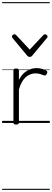

<svg xmlns="http://www.w3.org/2000/svg" viewBox="-20 -1163 491 1816"><path d="M132 15Q119 15 113 10.5Q107 6 107 -4V-496Q107 -506 113 -510.5Q119 -515 132 -515Q146 -515 152.5 -510.5Q159 -506 159 -496V-407Q174 -438 193.5 -459Q213 -480 235 -493.5Q257 -507 280 -513Q303 -519 324 -519Q352 -519 378 -511.5Q404 -504 418 -495Q426 -490 427.5 -483Q429 -476 422 -463Q417 -453 410 -450.5Q403 -448 394 -451Q381 -456 360.5 -462.5Q340 -469 316 -469Q291 -469 267.5 -460Q244 -451 223 -432.5Q202 -414 186 -385Q170 -356 159 -316V-4Q159 6 152.5 10.5Q146 15 132 15ZM406 -839Q414 -839 422 -832Q430 -825 430 -816Q430 -814 429 -810.5Q428 -807 424 -804L286 -638Q282 -632 276 -628.5Q270 -625 261 -625Q252 -625 246.5 -628.5Q241 -632 236 -638L98 -804Q95 -807 94 -810.5Q93 -814 93 -816Q93 -825 100.5 -832Q108 -839 116 -839Q121 -839 125 -837Q129 -835 133 -831L261 -694L390 -831Q394 -835 397.5 -837Q401 -839 406 -839ZM0 623H451V633H0ZM0 -20H451V0H0ZM0 -505H451V-500H0ZM0 -1143H451V-1133H0Z"/></svg>

Font: Playwrite CL Guides
Style: Regular
Weight: 400
Designer: Veronika Burian, José Scaglione
Foundry: TypeTogether
Version: Version 1.003